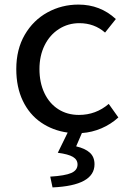

<svg xmlns="http://www.w3.org/2000/svg" viewBox="-20 -568 583 837"><path d="M318 149Q318 128 298 116Q278 104 232 98L275 10Q210 1 159 -34Q108 -69 79.5 -128.5Q51 -188 51 -267Q51 -353 88 -416.5Q125 -480 187 -514Q249 -548 322 -548Q417 -548 485 -485L438 -426Q391 -467 326 -467Q277 -467 237 -441.5Q197 -416 174.5 -370.5Q152 -325 152 -267Q152 -208 173.5 -162.5Q195 -117 234 -92Q273 -67 324 -67Q398 -67 454 -115L496 -56Q463 -26 422 -8.5Q381 9 337 12L312 70Q351 79 371.5 97.5Q392 116 392 148Q392 241 209 249L199 202Q264 198 291 186Q318 174 318 149Z"/></svg>

Font: Nebula Sans Medium
Style: Regular
Weight: 500
Designer: Paul D. Hunt for Adobe (as Source Sans)
Foundry: Nebula Entertainment & Broadcasting LLC
Version: Version 1.010